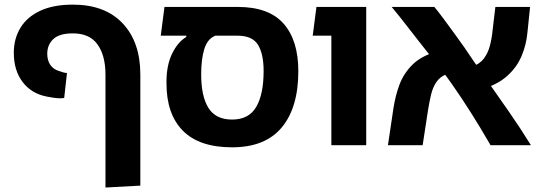

<svg xmlns="http://www.w3.org/2000/svg" viewBox="-20 -633 2361 837"><path d="M439.8 184.5V-306.8Q439.8 -391 405.2 -439.2Q370.8 -487.5 297.5 -487.5Q238.8 -487.5 212.4 -462.6Q186 -437.8 186 -398.2Q186 -370 199.4 -350.1Q212.8 -330.2 239.2 -322.8Q248 -319.5 256.9 -317.1Q265.8 -314.8 272 -314.8L259.8 -205.8Q246.5 -203.5 228.2 -205.1Q210 -206.8 183 -212.2Q116.8 -225 78.5 -275.6Q40.2 -326.2 40.2 -402.8Q40.2 -464.2 69 -511.6Q97.8 -559 155.1 -585.9Q212.5 -612.8 297.5 -612.8Q437.8 -612.8 514.8 -531.1Q591.8 -449.5 591.8 -307.5V176.2Z M991.8 9.2Q848.8 9.2 777.2 -63.1Q705.8 -135.5 705.8 -268.8V-278Q705.8 -348 730.2 -398.9Q754.8 -449.8 792 -471.8V-485.5L920.5 -488.8L916.2 -476.2Q884.2 -463 870.6 -419Q857 -375 857 -309.2Q857 -213.5 888.6 -162.6Q920.2 -111.8 991.8 -111.8Q1064.8 -111.8 1097 -166.9Q1129.2 -222 1129.2 -323.5Q1129.2 -397.5 1104.8 -437.5Q1080.2 -477.5 1015 -477.5H680.8L697 -602.8H1016Q1152.2 -602.8 1216.4 -529.8Q1280.5 -456.8 1280.5 -322.8Q1280.5 -164.5 1208.4 -77.6Q1136.2 9.2 991.8 9.2Z M1424.5 0V-602.8H1576.5V0ZM1343.2 -477.5 1359.5 -602.8H1524.8V-477.5Z M2118.5 0Q2074.8 -75.8 2033.2 -141.4Q1991.8 -207 1949.5 -267.2Q1907.2 -327.5 1859 -386Q1838.8 -411.2 1814.2 -442.5Q1789.8 -473.8 1765.5 -504.9Q1741.2 -536 1720.9 -561.9Q1700.5 -587.8 1687.5 -602.8H1873.5Q1893 -579.5 1916.1 -548Q1939.2 -516.5 1962.5 -484.6Q1985.8 -452.8 2004 -426.8Q2050 -358.2 2099.1 -288.4Q2148.2 -218.5 2198 -147Q2247.8 -75.5 2294.5 0ZM1671.2 0 1695.2 -161.2Q1703.5 -215.8 1721.6 -264.4Q1739.8 -313 1777.9 -350.9Q1816 -388.8 1883 -408L1928.2 -310.2Q1898.2 -299 1882.2 -275Q1866.2 -251 1858.9 -219.4Q1851.5 -187.8 1845.8 -152.2L1822.5 0ZM2081.5 -244.2 2037 -342Q2071.5 -354 2089.4 -377.8Q2107.2 -401.5 2115.6 -433.5Q2124 -465.5 2127.2 -499.5L2139.5 -602.8H2290.8L2279.2 -490.5Q2274.2 -436.8 2253.4 -387.9Q2232.5 -339 2190.9 -301.8Q2149.2 -264.5 2081.5 -244.2Z"/></svg>

Font: Noto Sans Hebrew Light
Style: Regular
Weight: 100
Version: Version 3.000